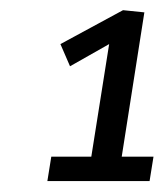

<svg xmlns="http://www.w3.org/2000/svg" viewBox="-20 -772 315 368"><path d="M95.8 -687.5 114.2 -645 189.2 -687.5 155 -471.7H78.3L70.8 -425H266.7L274.2 -471.7H213.3L256.7 -748.3L215.8 -752.5Z"/></svg>

Font: Boon Medium
Style: Italic
Weight: 500
Italic angle: -9°
Designer: Sungsit Sawaiwan
Foundry: FontUni
Version: Version 3.0